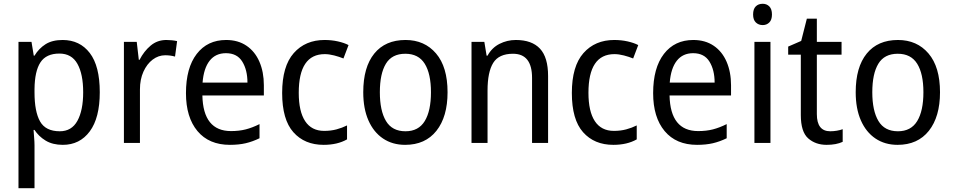

<svg xmlns="http://www.w3.org/2000/svg" viewBox="-20 -758 5053 1018"><path d="M312 -546Q403 -546 456 -477Q509 -408 509 -269Q509 -133 456 -61.5Q403 10 313 10Q259 10 222 -12.5Q185 -35 163 -69H158Q159 -51 161 -28Q163 -5 163 13V240H78V-536H147L159 -463H163Q186 -501 221.5 -523.5Q257 -546 312 -546ZM295 -474Q225 -474 194.5 -427.5Q164 -381 163 -286V-268Q163 -166 192.5 -114Q222 -62 297 -62Q360 -62 390.5 -117.5Q421 -173 421 -269Q421 -365 390.5 -419.5Q360 -474 295 -474Z M862 -546Q876 -546 891 -544.5Q906 -543 919 -540L908 -458Q884 -465 856 -465Q820 -465 789.5 -442Q759 -419 740.5 -378Q722 -337 722 -284V0H637V-536H705L716 -441H720Q743 -486 778.5 -516Q814 -546 862 -546Z M1179 -546Q1242 -546 1287 -515.5Q1332 -485 1355.5 -430.5Q1379 -376 1379 -306V-252H1053Q1057 -63 1205 -63Q1248 -63 1283 -72Q1318 -81 1356 -100V-25Q1319 -7 1282.5 1.5Q1246 10 1199 10Q1088 10 1027 -63Q966 -136 966 -264Q966 -398 1023 -472Q1080 -546 1179 -546ZM1178 -476Q1123 -476 1091.5 -436Q1060 -396 1054 -320H1292Q1292 -387 1264.5 -431.5Q1237 -476 1178 -476Z M1696 10Q1595 10 1535.5 -57Q1476 -124 1476 -265Q1476 -407 1537.5 -476.5Q1599 -546 1701 -546Q1738 -546 1771.5 -538.5Q1805 -531 1828 -519L1801 -448Q1779 -457 1752 -464Q1725 -471 1702 -471Q1564 -471 1564 -266Q1564 -167 1598 -115.5Q1632 -64 1699 -64Q1734 -64 1764 -72Q1794 -80 1820 -93V-19Q1769 10 1696 10Z M2353 -269Q2353 -139 2294 -64.5Q2235 10 2128 10Q2061 10 2011 -23.5Q1961 -57 1933.5 -119.5Q1906 -182 1906 -269Q1906 -402 1964.5 -474Q2023 -546 2130 -546Q2231 -546 2292 -474.5Q2353 -403 2353 -269ZM1994 -269Q1994 -171 2026.5 -116.5Q2059 -62 2130 -62Q2199 -62 2232 -116Q2265 -170 2265 -269Q2265 -367 2232 -420Q2199 -473 2129 -473Q2058 -473 2026 -420Q1994 -367 1994 -269Z M2715 -546Q2800 -546 2843 -500Q2886 -454 2886 -355V0H2801V-345Q2801 -473 2700 -473Q2625 -473 2595 -424.5Q2565 -376 2565 -278V0H2480V-536H2548L2560 -463H2565Q2588 -505 2628.5 -525.5Q2669 -546 2715 -546Z M3232 10Q3131 10 3071.5 -57Q3012 -124 3012 -265Q3012 -407 3073.5 -476.5Q3135 -546 3237 -546Q3274 -546 3307.5 -538.5Q3341 -531 3364 -519L3337 -448Q3315 -457 3288 -464Q3261 -471 3238 -471Q3100 -471 3100 -266Q3100 -167 3134 -115.5Q3168 -64 3235 -64Q3270 -64 3300 -72Q3330 -80 3356 -93V-19Q3305 10 3232 10Z M3656 -546Q3719 -546 3764 -515.5Q3809 -485 3832.5 -430.5Q3856 -376 3856 -306V-252H3530Q3534 -63 3682 -63Q3725 -63 3760 -72Q3795 -81 3833 -100V-25Q3796 -7 3759.5 1.5Q3723 10 3676 10Q3565 10 3504 -63Q3443 -136 3443 -264Q3443 -398 3500 -472Q3557 -546 3656 -546ZM3655 -476Q3600 -476 3568.5 -436Q3537 -396 3531 -320H3769Q3769 -387 3741.5 -431.5Q3714 -476 3655 -476Z M4024 -738Q4045 -738 4059 -724Q4073 -710 4073 -681Q4073 -653 4059 -639Q4045 -625 4024 -625Q4002 -625 3987.5 -639Q3973 -653 3973 -681Q3973 -710 3987 -724Q4001 -738 4024 -738ZM4065 -536V0H3980V-536Z M4382 -62Q4399 -62 4417 -65Q4435 -68 4448 -73V-6Q4414 10 4363 10Q4304 10 4265 -24.5Q4226 -59 4226 -148V-468H4159V-511L4228 -541L4258 -659H4311V-536H4442V-468H4311V-153Q4311 -62 4382 -62Z M4964 -269Q4964 -139 4905 -64.5Q4846 10 4739 10Q4672 10 4622 -23.5Q4572 -57 4544.5 -119.5Q4517 -182 4517 -269Q4517 -402 4575.5 -474Q4634 -546 4741 -546Q4842 -546 4903 -474.5Q4964 -403 4964 -269ZM4605 -269Q4605 -171 4637.5 -116.5Q4670 -62 4741 -62Q4810 -62 4843 -116Q4876 -170 4876 -269Q4876 -367 4843 -420Q4810 -473 4740 -473Q4669 -473 4637 -420Q4605 -367 4605 -269Z"/></svg>

Font: Noto Sans Sinhala SemiCondensed
Style: Regular
Weight: 400
Width: 4
Designer: Jelle Bosma - Monotype Design Team
Foundry: Monotype Imaging Inc.
Version: Version 2.006; ttfautohint (v1.8.4.7-5d5b)